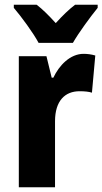

<svg xmlns="http://www.w3.org/2000/svg" viewBox="-20 -786 430 806"><path d="M142 -606H286C310 -648 359 -715 390 -753V-766H295C269 -746 244 -722 214 -689C185 -721 159 -747 134 -766H38V-753C69 -717 121 -646 142 -606ZM331 -560C274 -560 228 -511 204 -460H197L175 -550H59V0H211V-277C211 -363 253 -403 314 -403C337 -403 353 -401 366 -397L380 -553C363 -558 346 -560 331 -560Z"/></svg>

Font: Noto Sans Georgian Condensed ExtraBold
Style: Regular
Weight: 800
Width: 3
Designer: Monotype Design Team, Akaki Razmadze
Foundry: Google LLC
Version: Version 2.005